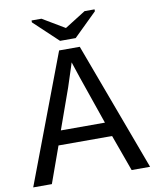

<svg xmlns="http://www.w3.org/2000/svg" viewBox="-91 -901 782 970"><g transform="rotate(-10 300.0 -416.0)"><path d="M504.9 0 437.5 -186.5H162.6L95.7 0H0L249 -658.7H355L599.6 0ZM300.8 -588.4 294.9 -569.3 261.2 -465.8 187.5 -259.3H413.6L329.1 -503.4ZM342.3 -705.6H262.2L138.2 -822.3V-832H189L302.2 -764.6H303.2L410.2 -832H461.4V-822.3Z"/></g></svg>

Font: Courier New
Style: Regular
Weight: 400
Designer: Steve Matteson
Foundry: Ascender Corporation
Version: Version 2.00.3